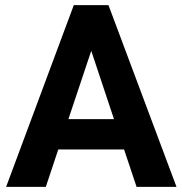

<svg xmlns="http://www.w3.org/2000/svg" viewBox="-20 -731 713 751"><path d="M3.9 0 268.6 -710.9H404.3L670.4 0H514.2L465.3 -146.5H208L159.2 0ZM247.6 -265.1H425.8L336.9 -532.2Z"/></svg>

Font: Mardoto
Style: Bold
Weight: 700
Designer: Christian Robertson, Vahan Hovhannisyan
Foundry: Google
Version: Version 1.000